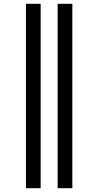

<svg xmlns="http://www.w3.org/2000/svg" viewBox="-20 -843 515 1006"><path d="M282 143V-823H359V143ZM116 143V-823H193V143Z"/></svg>

Font: Iosevka QP
Style: Regular
Weight: 400
Designer: Belleve Invis
Foundry: Belleve Invis
Version: Version 20.0.0; ttfautohint (v1.8.4)